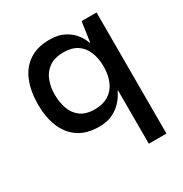

<svg xmlns="http://www.w3.org/2000/svg" viewBox="-141 -518 766 802"><g transform="rotate(-30 242.0 -117.0)"><path d="M205 10Q146 10 107 -16.5Q68 -43 49 -90Q30 -137 30 -198Q30 -260 49 -308Q68 -356 107.5 -382.5Q147 -409 206 -409Q246 -409 272.5 -396Q299 -383 315 -365Q331 -347 338 -332Q345 -317 346 -313H348L362 -409H434V175H349V-82H347Q345 -78 337 -63.5Q329 -49 312.5 -32Q296 -15 270 -2.5Q244 10 205 10ZM227 -62Q266 -62 293 -79Q320 -96 333.5 -127Q347 -158 347 -199Q347 -239 334 -270Q321 -301 295.5 -317.5Q270 -334 231 -334Q187 -334 160.5 -315Q134 -296 122.5 -265Q111 -234 111 -199Q111 -164 121.5 -132.5Q132 -101 157.5 -81.5Q183 -62 227 -62Z"/></g></svg>

Font: Darker Grotesque SemiBold
Style: Regular
Weight: 600
Designer: Gabriel Lam
Foundry: TypeRant
Version: Version 1.000;gftools[0.9.28]